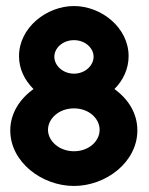

<svg xmlns="http://www.w3.org/2000/svg" viewBox="-20 -605 492 636"><path d="M14 -173C14 -68 119 11 225 11C331 11 435 -68 435 -173C435 -229 406 -276 359 -310C388 -339 406 -377 406 -419C406 -514 315 -585 225 -585C135 -585 43 -514 43 -419C43 -377 61 -340 91 -310C45 -277 14 -229 14 -173ZM139 -175C139 -212 175 -246 225 -246C275 -246 310 -212 310 -175C310 -137 274 -104 225 -104C176 -104 139 -138 139 -175ZM160 -417C160 -446 188 -472 225 -472C262 -472 290 -446 290 -417C290 -388 262 -361 225 -361C188 -361 160 -388 160 -417Z"/></svg>

Font: Charger Sport
Style: UltNrw
Weight: 1000
Designer: Jasper
Foundry: Cannot Into Space Fonts
Version: Version 1.1